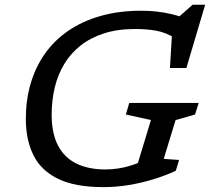

<svg xmlns="http://www.w3.org/2000/svg" viewBox="-20 -758 862 788"><path d="M413 -62.5Q439 -62.5 466.8 -66.8Q494.5 -71 523.2 -80.5Q552 -90 581.5 -106L535.5 -54.5L599.5 -265.5L496.5 -288L510.5 -335.5H795.5L780.5 -288L700.5 -265L652 -106L715 -101.5L701.5 -57Q657 -36.5 607.2 -21.5Q557.5 -6.5 506.2 1.8Q455 10 404.5 10Q288 10 218 -24.2Q148 -58.5 117 -121.5Q86 -184.5 86 -270Q86 -346.5 105.5 -414Q125 -481.5 163.8 -536.8Q202.5 -592 260 -631.5Q317.5 -671 392.8 -692.5Q468 -714 561 -714Q595.5 -714 626.2 -710.2Q657 -706.5 684.2 -700Q711.5 -693.5 735.5 -684.5L707.5 -683L770.5 -738.5H822L745 -479H677.5L687 -636L698 -601.5Q661.5 -624.5 622 -631.8Q582.5 -639 535 -639Q463 -639 407.5 -621.2Q352 -603.5 311.2 -571.5Q270.5 -539.5 244 -495.8Q217.5 -452 204.8 -399Q192 -346 192 -287Q192 -211 218 -161Q244 -111 293.5 -86.8Q343 -62.5 413 -62.5Z"/></svg>

Font: Newsreader 7pt
Style: Italic
Weight: 400
Italic angle: -17°
Designer: Hugues Gentile
Foundry: Production Type
Version: Version 1.003